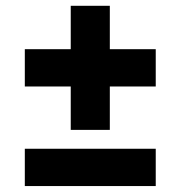

<svg xmlns="http://www.w3.org/2000/svg" viewBox="-20 -626 608 646"><path d="M218 -189V-335H63.5V-460.5H218V-606.5H349.5V-460.5H504V-335H349.5V-189ZM63.5 0V-125.5H504V0Z"/></svg>

Font: Encode Sans SemiExpanded SemiExpanded
Style: Bold
Weight: 700
Width: 6
Designer: Multiple Designers
Foundry: Impallari Type
Version: Version 3.000; ttfautohint (v1.8.3) -l 8 -r 50 -G 200 -x 14 